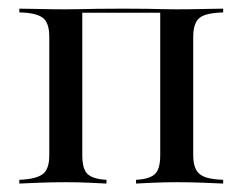

<svg xmlns="http://www.w3.org/2000/svg" viewBox="-20 -435 575 455"><path d="M25.8 0V-8.9Q65.3 -10.5 81 -22.2Q96.8 -33.9 96.8 -66.9V-347.6Q96.8 -381.5 81 -393.1Q65.3 -404.8 25.8 -405.6V-414.5Q41.1 -414.5 73 -413.7Q104.8 -412.9 134.7 -412.9Q153.2 -412.9 169.8 -413.3Q186.3 -413.7 209.3 -414.1Q232.3 -414.5 271.8 -414.5Q308.9 -414.5 329.8 -414.1Q350.8 -413.7 365.7 -413.3Q380.6 -412.9 399.2 -412.9Q429.8 -412.9 461.7 -413.7Q493.5 -414.5 508.9 -414.5V-405.6Q483.1 -404.8 467.3 -400Q451.6 -395.2 444.8 -382.7Q437.9 -370.2 437.9 -347.6V-66.9Q437.9 -45.2 444.8 -32.7Q451.6 -20.2 467.3 -14.9Q483.1 -9.7 508.9 -8.9V0Q493.5 -0.8 461.7 -2Q429.8 -3.2 399.2 -3.2Q371 -3.2 343.5 -2Q316.1 -0.8 302.4 0V-8.9Q333.9 -10.5 346.8 -22.2Q359.7 -33.9 359.7 -66.9V-406.5L361.3 -404.8H173.4L175 -406.5V-66.9Q175 -33.9 187.9 -22.2Q200.8 -10.5 232.3 -8.9V0Q218.5 -0.8 191.1 -2Q163.7 -3.2 135.5 -3.2Q104.8 -3.2 73 -2Q41.1 -0.8 25.8 0Z"/></svg>

Font: Playfair 144pt
Style: Regular
Weight: 400
Designer: Claus Eggers Sørensen
Foundry: Claus Eggers Sørensen
Version: Version 2.001;gftools[0.9.30]